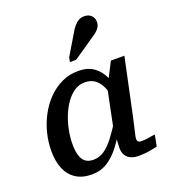

<svg xmlns="http://www.w3.org/2000/svg" viewBox="-148 -931 945 1054"><g transform="rotate(-20 324.5 -403.5)"><path d="M501 -364 462 -334Q454 -378 439.5 -410Q425 -442 401.5 -459.5Q378 -477 342 -477Q309 -477 282 -459Q255 -441 233 -410.5Q211 -380 195.5 -341Q180 -302 172 -260.5Q164 -219 164 -180Q164 -142 172 -115Q180 -88 197.5 -74.5Q215 -61 244 -61Q278 -61 306.5 -80Q335 -99 364 -136.5Q393 -174 427 -229L446 -198Q412 -134 376.5 -86.5Q341 -39 300.5 -13.5Q260 12 209 12Q154 12 116.5 -12Q79 -36 60.5 -80Q42 -124 42 -185Q42 -237 55 -289Q68 -341 93 -387.5Q118 -434 153.5 -470Q189 -506 233.5 -527Q278 -548 330 -548Q384 -548 418.5 -524Q453 -500 473 -458.5Q493 -417 501 -364ZM598 -540 528 -210Q520 -173 514 -148Q508 -123 505 -109Q502 -95 502 -88Q502 -77 508 -72Q514 -67 526 -67Q549 -67 570.5 -71Q592 -75 607 -76L594 -10Q579 -7 561.5 -3.5Q544 0 525 2Q506 4 484 4Q458 4 438.5 -5Q419 -14 409 -31Q399 -48 399 -74Q399 -84 400.5 -105.5Q402 -127 405 -157L397 -148L451 -412L458 -420L519 -540ZM380 -752Q392 -774 404.5 -788.5Q417 -803 431 -811Q445 -819 464 -819Q490 -819 505 -804Q520 -789 520 -767Q520 -749 511.5 -735.5Q503 -722 489 -711Q475 -700 456 -688L341 -609H305L310 -635Z"/></g></svg>

Font: Roboto Serif Medium
Style: Italic
Weight: 500
Italic angle: -10°
Designer: Greg Gazdowicz
Foundry: Commercial Type
Version: Version 1.008